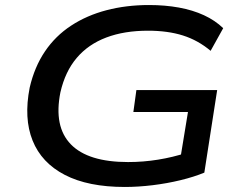

<svg xmlns="http://www.w3.org/2000/svg" viewBox="-20 -734 966 763"><path d="M476 9Q330 9 237.5 -39Q145 -87 109.5 -175.5Q74 -264 98 -386Q117 -468 158.5 -529.5Q200 -591 262.5 -632Q325 -673 403.5 -693.5Q482 -714 572 -714Q636 -714 691 -704Q746 -694 790.5 -673.5Q835 -653 867 -622L817 -532Q767 -574 707 -593Q647 -612 568 -612Q474 -612 402.5 -585Q331 -558 285 -504Q239 -450 220 -367Q193 -231 261.5 -160.5Q330 -90 489 -90Q549 -90 608 -99.5Q667 -109 722 -127L695 -94L727 -289H510L522 -376H843L792 -48Q751 -31 697.5 -18Q644 -5 586.5 2Q529 9 476 9Z"/></svg>

Font: Nunito Sans 10pt Expanded SemiBold
Style: Italic
Weight: 600
Width: 7
Italic angle: -9°
Designer: Vernon Adams
Foundry: Vernon Adams
Version: Version 3.101;gftools[0.9.27]